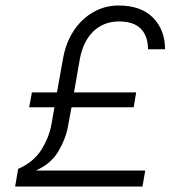

<svg xmlns="http://www.w3.org/2000/svg" viewBox="-20 -678 620 698"><path d="M96 -342H187L209 -464Q219 -522 247.5 -565.5Q276 -609 318.5 -633.5Q361 -658 411 -658Q493 -658 536.5 -613.5Q580 -569 580 -499H518Q518 -547 492 -573.5Q466 -600 413 -600Q357 -600 319.5 -564Q282 -528 270 -462L249 -342H475L466 -288H240L227 -218Q219 -173 192 -127.5Q165 -82 110 -58H508L498 0H35L46 -64Q103 -89 131 -134.5Q159 -180 167 -226L178 -288H86Z"/></svg>

Font: Overused Grotesk Book
Style: Italic
Weight: 350
Italic angle: -10°
Version: Version 0.003